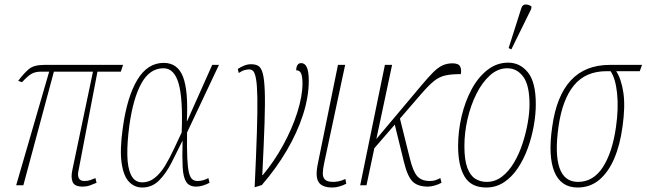

<svg xmlns="http://www.w3.org/2000/svg" viewBox="-20 -825 2879 855"><path d="M52 0 199 -506H164Q136 -506 119 -495.5Q102 -485 78 -459L61 -465Q85 -497 107.5 -516.5Q130 -536 176 -536H528L518 -506H414L329 -62Q325 -44 331 -31.5Q337 -19 356 -19Q371 -19 382 -23Q393 -27 405 -32L410 -11Q394 -4 379.5 1Q365 6 348 6Q312 6 303.5 -14.5Q295 -35 302 -67L394 -506H220L84 0Z M613 10Q579 10 554.5 -15.5Q530 -41 521.5 -99.5Q513 -158 527 -257Q546 -394 591.5 -469.5Q637 -545 709 -545Q771 -545 795 -483Q819 -421 812 -285H813L925 -536H955L813 -235Q812 -164 814 -121Q816 -78 821.5 -56Q827 -34 836.5 -26.5Q846 -19 859 -19Q873 -19 885 -22.5Q897 -26 908 -32L913 -11Q900 -4 884 1Q868 6 854 6Q823 6 809.5 -14.5Q796 -35 793.5 -79.5Q791 -124 793 -197H792Q768 -148 743.5 -100Q719 -52 688 -21Q657 10 613 10ZM613 -13Q645 -13 670.5 -34Q696 -55 716 -88.5Q736 -122 754 -160.5Q772 -199 789 -235Q795 -385 775.5 -453Q756 -521 708 -521Q647 -521 610 -454.5Q573 -388 556 -266Q546 -191 547 -134Q548 -77 564 -45Q580 -13 613 -13Z M1039 -518Q1051 -526 1066.5 -532.5Q1082 -539 1098 -539Q1118 -539 1130.5 -531.5Q1143 -524 1150 -498.5Q1157 -473 1159 -420Q1161 -367 1158 -276Q1155 -185 1148 -45H1150Q1201 -106 1241 -179Q1281 -252 1304 -324.5Q1327 -397 1327 -454Q1327 -483 1321 -497.5Q1315 -512 1299 -512Q1299 -526 1304.5 -535Q1310 -544 1321 -544Q1338 -544 1346.5 -525Q1355 -506 1355 -465Q1355 -394 1329.5 -314.5Q1304 -235 1257 -155Q1210 -75 1146 -1L1114 9Q1121 -140 1124 -237Q1127 -334 1126 -390.5Q1125 -447 1120 -474Q1115 -501 1107.5 -508.5Q1100 -516 1089 -516Q1083 -516 1071.5 -513.5Q1060 -511 1043 -500Z M1460 10Q1414 10 1398.5 -14.5Q1383 -39 1396 -99L1485 -536H1517L1423 -96Q1418 -72 1417.5 -54Q1417 -36 1427 -25.5Q1437 -15 1465 -15Q1474 -15 1487.5 -17.5Q1501 -20 1518 -28L1522 -7Q1509 0 1492.5 5Q1476 10 1460 10Z M1584 0 1694 -536H1726L1656 -206L1856 -444Q1887 -481 1908.5 -502.5Q1930 -524 1950 -533.5Q1970 -543 1995 -543Q2022 -543 2029 -529Q2036 -515 2032 -495Q1990 -495 1963 -489Q1936 -483 1912.5 -464Q1889 -445 1856 -407L1761 -297L1805 -120Q1819 -62 1838 -40.5Q1857 -19 1894 -19Q1908 -19 1917.5 -22Q1927 -25 1941 -32L1946 -11Q1931 -3 1914.5 1.5Q1898 6 1886 6Q1840 6 1817 -17Q1794 -40 1778 -107L1738 -270L1647 -165L1612 0Z M2145 10Q2078 10 2049 -38.5Q2020 -87 2020 -174Q2020 -241 2035.5 -307Q2051 -373 2080 -427Q2109 -481 2150.5 -513.5Q2192 -546 2243 -546Q2296 -546 2331 -502.5Q2366 -459 2366 -361Q2366 -316 2357 -265Q2348 -214 2330.5 -165.5Q2313 -117 2286.5 -77Q2260 -37 2224.5 -13.5Q2189 10 2145 10ZM2147 -15Q2185 -15 2215.5 -38.5Q2246 -62 2269 -101Q2292 -140 2307 -186Q2322 -232 2330 -277.5Q2338 -323 2338 -360Q2338 -446 2310 -483.5Q2282 -521 2239 -521Q2197 -521 2162 -489.5Q2127 -458 2101.5 -407Q2076 -356 2062 -295Q2048 -234 2048 -174Q2048 -113 2061 -78Q2074 -43 2096.5 -29Q2119 -15 2147 -15ZM2257 -605 2245 -611 2301 -787Q2306 -805 2320.5 -805Q2335 -805 2347 -796L2345 -784Z M2552 10Q2478 10 2449 -59.5Q2420 -129 2439 -260Q2477 -536 2695 -536H2839L2829 -508H2724Q2747 -473 2756 -412Q2765 -351 2752 -260Q2741 -179 2715 -118.5Q2689 -58 2648.5 -24Q2608 10 2552 10ZM2554 -15Q2622 -15 2664.5 -80.5Q2707 -146 2723 -259Q2735 -342 2728 -409Q2721 -476 2699 -508H2681Q2588 -508 2536 -445Q2484 -382 2467 -260Q2450 -140 2471.5 -77.5Q2493 -15 2554 -15Z"/></svg>

Font: Noto Serif ExtraCondensed Thin
Style: Italic
Weight: 100
Width: 2
Italic angle: -12°
Designer: Monotype Design Team
Foundry: Monotype Imaging Inc.
Version: Version 2.013